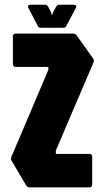

<svg xmlns="http://www.w3.org/2000/svg" viewBox="-20 -812 454 832"><path d="M108.5 0Q98 0 93.5 -8.5L31 -114Q25.5 -123 29 -131.5L195.5 -523.5L189.5 -497.5V-536L200 -522H48.5Q36 -522 36 -534.5V-654Q36 -666.5 48.5 -666.5H297Q307 -666.5 312 -659L383.5 -558.5Q389.5 -551 385 -541L216 -145.5L222 -181.5V-127.5L209 -145H367Q379.5 -145 379.5 -132.5V-12.5Q379.5 0 367 0ZM158 -691.5Q147 -691.5 144 -699L103 -778Q100 -783.5 102.5 -787.5Q105 -791.5 111.5 -791.5H176.5Q183 -791.5 189 -782.5L202 -757.5L204 -747.5H207L209.5 -757.5L223 -782.5Q228.5 -791.5 235.5 -791.5H300.5Q307 -791.5 309.5 -787.5Q312 -783.5 309 -778L267 -699Q264 -691.5 253 -691.5Z"/></svg>

Font: Jaro 24pt
Style: Regular
Weight: 400
Designer: Agyei Archer, Celine Hurka, Mirko Velimirović
Version: Version 1.000